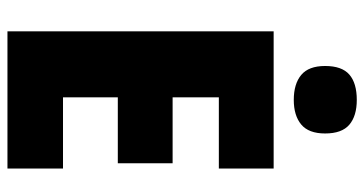

<svg xmlns="http://www.w3.org/2000/svg" viewBox="-251 -726 977 515"><g transform="rotate(90 237.5 -468.5)"><path d="M432 0H64V-714H432V-567H241V-443H418V-296H241V-149H432ZM248 -937Q291 -937 314.5 -917Q338 -897 338 -852Q338 -808 314 -788Q290 -768 248 -768Q205 -768 181 -788Q157 -808 157 -852Q157 -897 180 -917Q203 -937 248 -937Z"/></g></svg>

Font: Noto Sans Malayalam Condensed Black
Style: Regular
Weight: 900
Width: 3
Designer: Jelle Bosma - Monotype Design Team
Foundry: Monotype Imaging Inc.
Version: Version 2.104; ttfautohint (v1.8.4.7-5d5b)